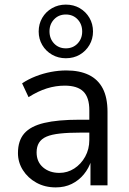

<svg xmlns="http://www.w3.org/2000/svg" viewBox="-20 -805 562 834"><path d="M222 9Q175 9 138 -11.5Q101 -32 79.5 -66Q58 -100 58 -140Q58 -194 85.5 -225.5Q113 -257 172 -271Q231 -285 325 -285H381V-229H331Q278 -229 241 -225Q204 -221 182 -211.5Q160 -202 149.5 -185Q139 -168 139 -143Q139 -102 167 -78Q195 -54 238 -54Q273 -54 302.5 -73Q332 -92 350 -124.5Q368 -157 368 -197V-326Q368 -382 342 -407.5Q316 -433 261 -433Q222 -433 183.5 -421Q145 -409 104 -383L76 -443Q103 -461 135 -473.5Q167 -486 201 -492.5Q235 -499 268 -499Q326 -499 366 -479.5Q406 -460 426.5 -420.5Q447 -381 447 -319V0H373V-109H377Q366 -74 344 -47.5Q322 -21 291.5 -6Q261 9 222 9ZM266 -552Q233 -552 206 -567.5Q179 -583 163.5 -609.5Q148 -636 148 -668Q148 -701 163.5 -727.5Q179 -754 206 -769.5Q233 -785 266 -785Q300 -785 326.5 -769.5Q353 -754 368.5 -727.5Q384 -701 384 -668Q384 -636 368.5 -609.5Q353 -583 326.5 -567.5Q300 -552 266 -552ZM266 -595Q297 -595 317 -616Q337 -637 337 -668Q337 -700 317 -721Q297 -742 266 -742Q235 -742 215 -721Q195 -700 195 -669Q195 -637 215 -616Q235 -595 266 -595Z"/></svg>

Font: Nunito Sans 10pt SemiCondensed
Style: Regular
Weight: 400
Width: 4
Designer: Vernon Adams
Foundry: Vernon Adams
Version: Version 3.101;gftools[0.9.27]